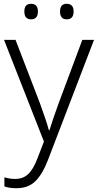

<svg xmlns="http://www.w3.org/2000/svg" viewBox="-20 -740 510 1001"><path d="M106.9 -680.2C106.9 -652.8 118.7 -639.2 141.6 -639.2C165.5 -639.2 177.7 -652.8 177.7 -680.2C177.7 -707 165.5 -720.2 141.6 -720.2C118.7 -720.2 106.9 -707 106.9 -680.2ZM293 -680.2C293 -652.8 304.7 -639.2 327.6 -639.2C351.6 -639.2 363.8 -652.8 363.8 -680.2C363.8 -707 351.6 -720.2 327.6 -720.2C304.7 -720.2 293 -707 293 -680.2ZM209 -2 174.8 86.9C147 159.2 115.2 192.9 59.1 192.9C37.6 192.9 19 189.5 2.9 184.1V231.9C20.5 238.3 40.5 241.2 65.9 241.2C107.9 241.2 141.1 228.5 166 203.1C190.9 177.7 211.9 141.6 230 94.2L470.2 -532.2H409.2L285.2 -200.2C263.7 -140.6 248 -94.2 237.8 -61H234.9C225.6 -96.7 209.5 -142.1 188 -202.1L61 -532.2H1Z"/></svg>

Font: Noto Reveo Sans
Style: Regular
Weight: 300
Designer: Monotype Design Team
Foundry: Monotype Imaging Inc.
Version: Version 2.007